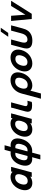

<svg xmlns="http://www.w3.org/2000/svg" viewBox="1945 -2795 1090 5020"><g transform="rotate(-90 2490.0 -285.0)"><path d="M517.3 -540 507.2 -502C478.3 -536 432.9 -555 372.4 -555C217.4 -555 84.2 -435 40 -270C31.2 -237.2 26.9 -206 26.9 -177.1C26.9 -63.2 93.6 15 215.6 15C276.6 15 335 -5 383.1 -39L372.7 0H492.7L637.3 -540ZM270.1 -106C201.8 -106 174.2 -146.7 174.2 -204C174.2 -224 177.6 -246 183.7 -269C211.3 -372 277.9 -434 359.9 -434C420.8 -434 446.5 -400.1 446.5 -344.9C446.5 -323 442.5 -297.8 435 -270C408.7 -172 357.1 -106 270.1 -106Z M831.7 225H951.7L1009.6 9C1024.5 11.5 1039.3 12.7 1054.1 12.7C1189.8 12.7 1318 -89.6 1366.4 -270C1376.5 -307.7 1381.3 -342 1381.3 -372.7C1381.3 -488.7 1312.9 -552.7 1205.6 -552.7C1190.8 -552.7 1175.3 -551.5 1159.1 -549L1202.3 -710H1082.3L1039.1 -549C1024.3 -551.5 1009.4 -552.7 994.7 -552.7C859 -552.7 730.7 -450.4 682.4 -270C672.3 -232.3 667.5 -198 667.5 -167.3C667.5 -51.3 735.9 12.7 843.2 12.7C857.9 12.7 873.4 11.5 889.6 9ZM922 -112C911.4 -110.3 901.6 -109.5 892.7 -109.5C833.9 -109.5 809.5 -144.2 809.5 -198.1C809.5 -219.4 813.3 -243.7 820.4 -270C845.1 -362.3 892.1 -429.8 975.9 -429.8C985.6 -429.8 995.8 -428.9 1006.4 -427ZM1042 -112 1126.4 -427C1138.5 -428.9 1149.4 -429.9 1159.4 -429.9C1217.3 -429.9 1240.4 -398.1 1240.4 -346.8C1240.4 -324.6 1236 -298.6 1228.4 -270C1202.9 -174.8 1152.3 -109.4 1070.9 -109.4C1061.7 -109.4 1052.1 -110.3 1042 -112Z M1916.3 -540 1906.2 -502C1877.3 -536 1831.9 -555 1771.4 -555C1616.4 -555 1483.2 -435 1439 -270C1430.2 -237.2 1425.9 -206 1425.9 -177.1C1425.9 -63.2 1492.6 15 1614.6 15C1675.6 15 1734 -5 1782.1 -39L1771.7 0H1891.7L2036.3 -540ZM1669.1 -106C1600.8 -106 1573.2 -146.7 1573.2 -204C1573.2 -224 1576.6 -246 1582.7 -269C1610.3 -372 1676.9 -434 1758.9 -434C1819.8 -434 1845.5 -400.1 1845.5 -344.9C1845.5 -323 1841.5 -297.8 1834 -270C1807.7 -172 1756.1 -106 1669.1 -106Z M2176.3 4C2193.8 7.2 2219.3 9.2 2246.2 9.2C2277.6 9.2 2311 6.5 2335.4 0L2365.7 -113C2343.6 -110.1 2319.8 -108.2 2298.6 -108.2C2290.8 -108.2 2283.4 -108.5 2276.6 -109C2256.1 -111 2235.3 -119 2227.9 -140C2226.2 -144.8 2225.5 -150.2 2225.5 -156.3C2225.5 -176.4 2233.8 -203.1 2242.9 -237L2324.1 -540H2188.1L2104.7 -229C2090.7 -176.7 2077.5 -138.8 2077.5 -104.3C2077.5 -90.5 2079.6 -77.3 2084.5 -64C2102.7 -16 2140.2 -3 2176.3 4Z M2419 240H2556L2629.4 -34C2657.4 -4 2706.3 15 2766.3 15C2919.3 15 3051 -107 3095.2 -272C3104 -304.9 3108.4 -336.1 3108.4 -364.8C3108.4 -478.6 3039.7 -555 2904 -555C2759 -555 2639.7 -468 2581.4 -340C2564.5 -303 2554.6 -266 2544.9 -230ZM2780.7 -106C2714.1 -106 2681.8 -142.1 2681.8 -203.5C2681.8 -223.2 2685.1 -245.5 2691.6 -270C2717.9 -368 2776.6 -434 2868.6 -434C2936.2 -434 2968.6 -397.7 2968.6 -336.4C2968.6 -317 2965.4 -295.1 2958.9 -271C2932.7 -173 2870.7 -106 2780.7 -106Z M3341.1 15C3503.1 15 3646.5 -102 3691.5 -270C3699.8 -301 3703.8 -330.4 3703.8 -357.6C3703.8 -476.8 3626.6 -555 3493.9 -555C3333.9 -555 3189.8 -439 3144.5 -270C3136.1 -238.7 3132.1 -209.2 3132.1 -181.8C3132.1 -63 3208.6 15 3341.1 15ZM3375.2 -112C3310.6 -112 3279.1 -147.2 3279.1 -206.7C3279.1 -225.5 3282.3 -246.7 3288.5 -270C3313.7 -364 3370.8 -428 3459.8 -428C3525.3 -428 3556.8 -392.1 3556.8 -332.7C3556.8 -314 3553.7 -293 3547.5 -270C3522.6 -177 3462.2 -112 3375.2 -112Z M4139.4 -615 4274.7 -810H4173.7L4038.4 -615ZM3751.3 -247C3743.1 -216.3 3732.5 -175.4 3732.5 -135C3732.5 -58.6 3770.5 16 3934.8 16C4185.8 16 4235.5 -158 4259.3 -247L4337.8 -540H4199.8L4131.5 -285C4118.4 -236 4085.1 -112 3969.1 -112C3902 -112 3884.9 -153.5 3884.9 -198C3884.9 -230.4 3894 -264.4 3899.5 -285L3967.8 -540H3829.8Z M4503.2 0H4639.2L4979.8 -540H4843.8L4615.6 -166L4587.8 -540H4451.8Z"/></g></svg>

Font: Manrope
Style: ExtraBoldItalic
Weight: 800
Italic angle: -15°
Designer: Mikhail Sharanda
Foundry: Mikhail Sharanda
Version: Version 4.502;hotconv 1.0.109;makeotfexe 2.5.65596